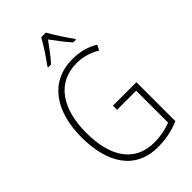

<svg xmlns="http://www.w3.org/2000/svg" viewBox="-281 -1042 1147 1147"><g transform="rotate(-45 292.0 -469.0)"><path d="M348 -948H309C286 -905 239 -835 211 -798V-791H235C265 -823 301 -873 328 -910C357 -872 391 -824 422 -791H445V-798C423 -827 372 -903 348 -948ZM323 -356V-321H484V-51C445 -36 395 -25 343 -25C176 -25 95 -153 95 -355C95 -553 181 -689 348 -689C397 -689 446 -678 497 -647L514 -680C461 -712 407 -724 348 -724C156 -724 56 -572 56 -355C56 -138 147 10 339 10C400 10 466 -2 521 -27V-356Z"/></g></svg>

Font: Noto Sans Condensed ExtraLight
Style: Regular
Weight: 200
Width: 3
Designer: Monotype Design Team
Foundry: Monotype Imaging Inc.
Version: Version 2.013